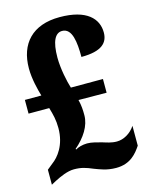

<svg xmlns="http://www.w3.org/2000/svg" viewBox="-112 -796 689 879"><g transform="rotate(-15 233.0 -357.0)"><path d="M329 10C398 10 429 -32 450 -63V-157C429 -125 395 -106 363 -106C337 -106 316 -114 296 -120C272 -126 251 -133 228 -133C207 -133 183 -126 174 -119L171 -122C218 -162 250 -211 250 -261C250 -285 249 -307 242 -335L375 -334V-399H223C213 -430 199 -495 199 -547C199 -624 218 -660 251 -660C299 -660 306 -591 306 -522C404 -522 434 -556 434 -604C434 -669 385 -724 256 -724C127 -724 60 -650 60 -533C60 -483 74 -430 83 -399H5V-334H103C113 -300 120 -273 120 -235C120 -154 80 -106 51 -85L24 -63V8L46 -4C73 -18 109 -34 139 -34C174 -34 195 -27 228 -13C253 -4 283 10 329 10Z"/></g></svg>

Font: Noto Serif Ethiopic ExtraCondensed Black
Style: Regular
Weight: 900
Width: 2
Designer: Monotype Design Team
Foundry: Monotype Imaging Inc.
Version: Version 2.102